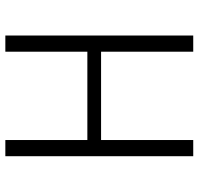

<svg xmlns="http://www.w3.org/2000/svg" viewBox="-32 -692 725 700"><g transform="rotate(-90 330.0 -342.5)"><path d="M491 0V-336H169V0H110V-685H169V-386H491V-685H550V0Z"/></g></svg>

Font: Jldddboxgfspflltxgxzjzlszac
Style: Regular
Weight: 300
Designer: Carrois Corporate & Edenspiekermann
Foundry: Carrois Corporate GbR & Edenspiekermann AG
Version: Version 2.001